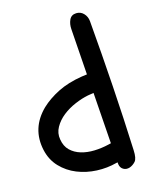

<svg xmlns="http://www.w3.org/2000/svg" viewBox="-68 -732 492 643"><g transform="rotate(-10 178.5 -410.5)"><path d="M210 -632Q207 -650 212.5 -665Q218 -680 235 -682Q250 -684 261.5 -674Q273 -664 276 -648Q296 -533 313.5 -419.5Q331 -306 345 -197Q349 -168 341 -157.5Q333 -147 322 -142Q310 -137 299.5 -142Q289 -147 286 -160L285 -166L281 -165Q248 -153 212 -151.5Q176 -150 143 -160Q110 -170 84.5 -192.5Q59 -215 48 -250Q24 -327 78 -390Q101 -416 135 -437Q169 -458 217 -470L235 -474ZM109 -275Q115 -251 131 -238Q147 -225 169 -220.5Q191 -216 216 -219Q241 -222 265 -230L274 -233L246 -409L226 -404Q205 -398 181.5 -385.5Q158 -373 140 -356Q122 -339 112.5 -318Q103 -297 109 -275Z"/></g></svg>

Font: Nanum Pen
Style: Regular
Weight: 400
Designer: Doo-yul Kwak; Hyunghwan Choi; Nicolas Noh;
Foundry: NHN Corporation
Version: Version 1.10